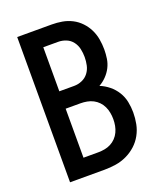

<svg xmlns="http://www.w3.org/2000/svg" viewBox="-136 -824 772 913"><g transform="rotate(-20 250.0 -367.5)"><path d="M60 0V-735H235Q261 -735 287 -730.5Q313 -726 336.5 -714Q360 -702 378.5 -682.5Q397 -663 408.5 -639.5Q420 -616 424.5 -590Q429 -564 429 -538Q429 -515 425.5 -492Q422 -469 411.5 -448.5Q401 -428 384.5 -411Q368 -394 348 -383Q373 -373 394.5 -355.5Q416 -338 430.5 -314.5Q445 -291 450.5 -264Q456 -237 456 -210Q456 -181 450.5 -152.5Q445 -124 431 -98.5Q417 -73 395.5 -53.5Q374 -34 347.5 -21.5Q321 -9 292.5 -4.5Q264 0 235 0ZM160 -424H235Q256 -424 275.5 -432.5Q295 -441 307.5 -457.5Q320 -474 324.5 -494.5Q329 -515 329 -536Q329 -557 324.5 -577.5Q320 -598 307.5 -614.5Q295 -631 275.5 -639Q256 -647 235 -647H160ZM160 -88H235Q251 -88 267.5 -91Q284 -94 298.5 -101.5Q313 -109 324.5 -121Q336 -133 343 -148Q350 -163 353 -179Q356 -195 356 -212Q356 -228 353 -244.5Q350 -261 343 -276Q336 -291 324.5 -303Q313 -315 298.5 -322.5Q284 -330 267.5 -333Q251 -336 235 -336H160Z"/></g></svg>

Font: Iosevka Semibold
Style: Regular
Weight: 600
Monospace: yes
Designer: Belleve Invis
Foundry: Belleve Invis
Version: Version 33.2.3; ttfautohint (v1.8.4)